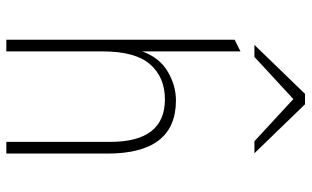

<svg xmlns="http://www.w3.org/2000/svg" viewBox="-204 -756 961 592"><g transform="rotate(90 276.0 -460.5)"><path d="M103 -704 139 -722V-419Q158 -472 201 -497.5Q244 -523 290 -523Q454 -523 454 -312V0H418V-320Q418 -489 287 -489Q219 -489 179 -443.5Q139 -398 139 -297V0H103ZM286 -885 156 -765H119L270 -921H302L453 -765H416Z"/></g></svg>

Font: Overpass Thin
Style: Regular
Weight: 100
Designer: Delve Withrington, Thomas Jockin
Foundry: Delve Fonts
Version: Version 3.000;DELV;Overpass